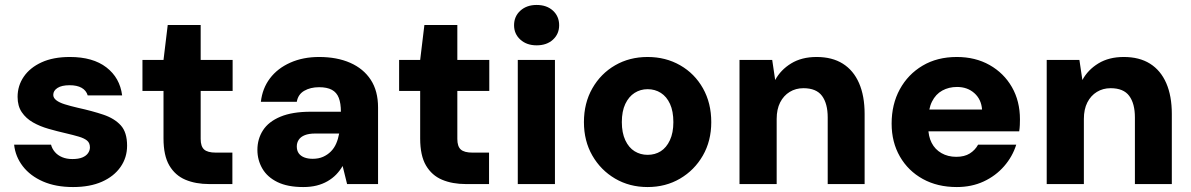

<svg xmlns="http://www.w3.org/2000/svg" viewBox="-20 -743 4809 775"><path d="M275 12Q205 12 153.5 -10.5Q102 -33 72 -72Q42 -111 37 -159H186Q190 -143 201.5 -129.5Q213 -116 231 -108.5Q249 -101 272 -101Q297 -101 312.5 -107.5Q328 -114 335.5 -125Q343 -136 343 -148Q343 -166 331.5 -175.5Q320 -185 298 -191.5Q276 -198 246 -205Q211 -213 176 -223Q141 -233 113 -249Q85 -265 68 -290Q51 -315 51 -352Q51 -397 76 -433.5Q101 -470 148 -491.5Q195 -513 262 -513Q355 -513 409.5 -471Q464 -429 473 -358H334Q328 -378 309.5 -388.5Q291 -399 261 -399Q229 -399 212 -388Q195 -377 195 -360Q195 -348 207 -338.5Q219 -329 241.5 -322Q264 -315 294 -308Q353 -295 397.5 -280Q442 -265 467.5 -237Q493 -209 493 -155Q493 -107 466.5 -69Q440 -31 391.5 -9.5Q343 12 275 12Z M825 0Q770 0 728.5 -17.5Q687 -35 663.5 -75Q640 -115 640 -184V-376H555V-501H640L657 -642H790V-501H919V-376H790V-182Q790 -152 804 -139.5Q818 -127 851 -127H918V0Z M1204 12Q1141 12 1100 -8Q1059 -28 1039 -62.5Q1019 -97 1019 -138Q1019 -182 1041.5 -217Q1064 -252 1112 -272Q1160 -292 1234 -292H1356Q1356 -326 1347.5 -348Q1339 -370 1319.5 -380.5Q1300 -391 1268 -391Q1233 -391 1208 -376.5Q1183 -362 1178 -332H1033Q1039 -386 1069.5 -426.5Q1100 -467 1151.5 -490Q1203 -513 1268 -513Q1340 -513 1393.5 -489.5Q1447 -466 1476.5 -421Q1506 -376 1506 -309V0H1381L1363 -73Q1352 -54 1337 -38.5Q1322 -23 1302 -11.5Q1282 0 1258 6Q1234 12 1204 12ZM1242 -102Q1266 -102 1284 -110Q1302 -118 1315.5 -131.5Q1329 -145 1337 -163.5Q1345 -182 1349 -204H1252Q1227 -204 1210.5 -197.5Q1194 -191 1186 -179Q1178 -167 1178 -152Q1178 -135 1186 -124Q1194 -113 1208.5 -107.5Q1223 -102 1242 -102Z M1861 0Q1806 0 1764.5 -17.5Q1723 -35 1699.5 -75Q1676 -115 1676 -184V-376H1591V-501H1676L1693 -642H1826V-501H1955V-376H1826V-182Q1826 -152 1840 -139.5Q1854 -127 1887 -127H1954V0Z M2070 0V-501H2220V0ZM2146 -560Q2106 -560 2080.5 -583Q2055 -606 2055 -641Q2055 -677 2080.5 -700Q2106 -723 2146 -723Q2187 -723 2212 -700Q2237 -677 2237 -641Q2237 -606 2212 -583Q2187 -560 2146 -560Z M2594 12Q2521 12 2463 -22Q2405 -56 2371 -115Q2337 -174 2337 -250Q2337 -327 2371 -386.5Q2405 -446 2463 -479.5Q2521 -513 2594 -513Q2667 -513 2725.5 -479.5Q2784 -446 2817.5 -386.5Q2851 -327 2851 -250Q2851 -174 2817 -115Q2783 -56 2725 -22Q2667 12 2594 12ZM2594 -118Q2624 -118 2647 -132.5Q2670 -147 2684 -177Q2698 -207 2698 -250Q2698 -294 2684.5 -323.5Q2671 -353 2647.5 -368Q2624 -383 2594 -383Q2565 -383 2541.5 -368Q2518 -353 2504 -323.5Q2490 -294 2490 -250Q2490 -207 2504 -177Q2518 -147 2541.5 -132.5Q2565 -118 2594 -118Z M2965 0V-501H3097L3109 -420Q3131 -461 3173.5 -487Q3216 -513 3276 -513Q3339 -513 3382 -486Q3425 -459 3447.5 -407.5Q3470 -356 3470 -283V0H3321V-269Q3321 -325 3298 -356Q3275 -387 3223 -387Q3192 -387 3167.5 -372Q3143 -357 3129 -329.5Q3115 -302 3115 -263V0Z M3842 12Q3764 12 3705 -20.5Q3646 -53 3612.5 -111Q3579 -169 3579 -244Q3579 -322 3612 -382.5Q3645 -443 3704 -478Q3763 -513 3842 -513Q3917 -513 3974.5 -480.5Q4032 -448 4064.5 -391.5Q4097 -335 4097 -261Q4097 -251 4096.5 -238.5Q4096 -226 4094 -213H3685V-301H3944Q3941 -342 3913 -367Q3885 -392 3843 -392Q3810 -392 3783.5 -377.5Q3757 -363 3742 -333Q3727 -303 3727 -257V-228Q3727 -193 3740.5 -166.5Q3754 -140 3780 -125Q3806 -110 3840 -110Q3873 -110 3894.5 -123.5Q3916 -137 3928 -159H4082Q4067 -111 4033 -72Q3999 -33 3950.5 -10.5Q3902 12 3842 12Z M4205 0V-501H4337L4349 -420Q4371 -461 4413.5 -487Q4456 -513 4516 -513Q4579 -513 4622 -486Q4665 -459 4687.5 -407.5Q4710 -356 4710 -283V0H4561V-269Q4561 -325 4538 -356Q4515 -387 4463 -387Q4432 -387 4407.5 -372Q4383 -357 4369 -329.5Q4355 -302 4355 -263V0Z"/></svg>

Font: DM Sans 18pt Black
Style: Regular
Weight: 900
Designer: Colophon Foundry, Jonny Pinhorn
Foundry: Colophon Foundry
Version: Version 4.004;gftools[0.9.30]